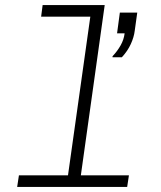

<svg xmlns="http://www.w3.org/2000/svg" viewBox="-20 -741 640 761"><path d="M243 0 338 -675H143L149 -721H395L294 0ZM48 0 55 -46H491L484 0ZM426 -514V-518Q445 -538 458 -561Q471 -584 474 -609H444L455 -691H524L514 -619Q511 -594 498.5 -566.5Q486 -539 463 -514Z"/></svg>

Font: Chivo Mono Medium Thin
Style: Italic
Weight: 250
Italic angle: -8.05°
Monospace: yes
Version: Version 1.008